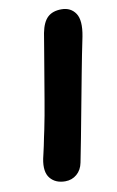

<svg xmlns="http://www.w3.org/2000/svg" viewBox="-83 -756 498 814"><g transform="rotate(-10 166.0 -348.5)"><path d="M131 12Q89 12 66.5 -15.5Q44 -43 55 -99Q56 -104 59.5 -118.5Q63 -133 67 -152Q71 -171 74.5 -189Q78 -207 81 -219Q93 -277 103.5 -340.5Q114 -404 124 -462Q134 -520 141 -563Q148 -606 151 -623Q160 -669 181.5 -689Q203 -709 241 -709Q281 -709 301.5 -678.5Q322 -648 309 -580Q293 -503 279 -428.5Q265 -354 252 -285Q239 -216 228 -157.5Q217 -99 208 -55Q202 -24 181 -6Q160 12 131 12Z"/></g></svg>

Font: Shantell Sans
Style: Bold Italic
Weight: 700
Italic angle: -11°
Designer: Stephen Nixon, Anya Danilova, Shantell Martin
Foundry: Arrow Type
Version: Version 1.011;[c5ecc13dd]